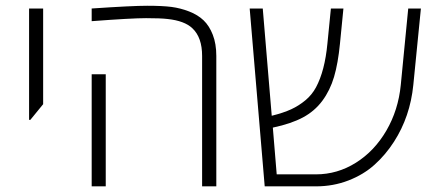

<svg xmlns="http://www.w3.org/2000/svg" viewBox="-20 -660 1538 680"><path d="M83 -235.4V-629.9H132.8V-291L87.4 -235.4Z M304.7 -629.9Q447.3 -639.6 501.2 -639.6Q555.2 -639.6 587.2 -635.5Q619.1 -631.3 649.9 -619.4Q680.7 -607.4 700.9 -588.1Q721.2 -568.8 733.6 -536.9Q746.1 -504.9 746.1 -461.9V0H695.8V-461.9Q695.8 -527.3 661.6 -559.6Q633.8 -586.4 572.8 -592.8Q548.3 -595.7 497.3 -595.7Q446.3 -595.7 304.7 -585ZM354.5 0H304.7V-397H354.5Z M1099.1 0H917.5L864.3 -629.9H910.6L942.4 -250Q983.9 -260.3 1011.2 -272.9Q1038.6 -285.6 1061.5 -304.7Q1084.5 -323.7 1099.1 -350.6Q1130.4 -408.7 1139.6 -505.9L1151.9 -629.9H1196.3L1184.1 -505.9Q1177.2 -435.5 1163.1 -387.7Q1148.9 -339.8 1121.6 -303Q1094.2 -266.1 1052.5 -243.9Q1010.7 -221.7 948.2 -208.5L946.3 -208L960 -42.5H1099.1Q1174.8 -42.5 1240.5 -83.7Q1306.2 -125 1348.4 -197.5Q1390.6 -270 1399.4 -358.9L1425.8 -629.9H1470.7L1443.8 -358.9Q1432.6 -247.1 1375.5 -158.2Q1345.7 -111.8 1306.6 -76.7Q1267.6 -41.5 1213.9 -20.8Q1160.2 0 1099.1 0Z"/></svg>

Font: Open Sans Hebrew Light
Style: Regular
Weight: 300
Foundry: Ascender Corporation, Yanek Iontef
Version: Version 2.001;PS 002.001;hotconv 1.0.70;makeotf.lib2.5.58329